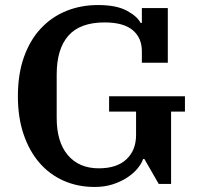

<svg xmlns="http://www.w3.org/2000/svg" viewBox="-20 -730 799 762"><path d="M356 12Q288 12 232 -13Q176 -38 136 -84.5Q96 -131 73.5 -197.5Q51 -264 51 -348Q51 -436 75 -503.5Q99 -571 142 -617Q185 -663 243 -686.5Q301 -710 369 -710Q442 -710 483.5 -687.5Q525 -665 538 -639H543V-698H646V-481H543V-527Q543 -580 506.5 -610.5Q470 -641 395 -641Q298 -641 251.5 -588.5Q205 -536 205 -434V-262Q205 -166 249.5 -114Q294 -62 372 -62Q444 -62 482 -98Q520 -134 520 -194V-287H413V-348H714V-287H659V0H610L553 -99H548Q542 -81 526 -61.5Q510 -42 485 -25.5Q460 -9 427.5 1.5Q395 12 356 12Z"/></svg>

Font: IBM Plex Serif SmBld
Style: Regular
Weight: 600
Designer: Mike Abbink, Paul van der Laan, Pieter van Rosmalen
Foundry: Bold Monday
Version: Version 3.001